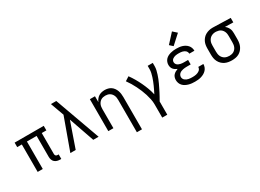

<svg xmlns="http://www.w3.org/2000/svg" viewBox="-32 -1630 3664 2707"><g transform="rotate(-30 1800.0 -277.0)"><path d="M501 8Q477 8 454 2Q431 -4 413 -19.5Q395 -35 387 -58Q379 -81 379 -104V-447H221V0H138V-447H63V-520H537V-446H462V-104Q462 -97 464.5 -89Q467 -81 472.5 -75.5Q478 -70 485.5 -68Q493 -66 501 -66H518V8Z M670 0 857 -517 829 -594Q816 -629 803.5 -664.5Q791 -700 778 -735H865L1130 0H1043L900 -411L757 0Z M1629 215V-310Q1629 -328 1626.5 -346.5Q1624 -365 1617 -382Q1610 -399 1598 -413.5Q1586 -428 1570.5 -437.5Q1555 -447 1536.5 -451Q1518 -455 1500 -455Q1482 -455 1463.5 -451Q1445 -447 1429.5 -437.5Q1414 -428 1402 -413.5Q1390 -399 1383 -382Q1376 -365 1373.5 -346.5Q1371 -328 1371 -310V0H1288V-520H1371V-424Q1381 -448 1397 -468.5Q1413 -489 1434 -502.5Q1455 -516 1480.5 -522Q1506 -528 1532 -528Q1558 -528 1584.5 -521.5Q1611 -515 1633 -500Q1655 -485 1671 -462.5Q1687 -440 1696 -415Q1705 -390 1708.5 -363.5Q1712 -337 1712 -310V215Z M2042 215V0Q2042 -44 2033 -87Q2024 -130 2011 -172Q1998 -214 1981 -254.5Q1964 -295 1944.5 -334.5Q1925 -374 1902.5 -411.5Q1880 -449 1854 -485L1921 -528Q1954 -483 1982 -434.5Q2010 -386 2034 -335.5Q2058 -285 2077.5 -232Q2097 -179 2109 -125Q2123 -152 2136.5 -179.5Q2150 -207 2162.5 -235Q2175 -263 2186 -291Q2197 -319 2206.5 -348.5Q2216 -378 2222.5 -407.5Q2229 -437 2229 -468V-520H2312V-468Q2312 -436 2305 -405Q2298 -374 2288 -343.5Q2278 -313 2266.5 -283.5Q2255 -254 2241.5 -225.5Q2228 -197 2214 -168.5Q2200 -140 2185.5 -111.5Q2171 -83 2155.5 -55.5Q2140 -28 2124 0V215Z M2697 8Q2672 8 2646.5 5.5Q2621 3 2596 -4Q2571 -11 2548 -23Q2525 -35 2507.5 -53.5Q2490 -72 2481 -96.5Q2472 -121 2472 -147Q2472 -168 2478.5 -189.5Q2485 -211 2500 -227Q2515 -243 2534 -253.5Q2553 -264 2573 -271Q2556 -278 2539.5 -288.5Q2523 -299 2511 -313.5Q2499 -328 2493.5 -346.5Q2488 -365 2488 -384Q2488 -408 2496.5 -430.5Q2505 -453 2521 -470.5Q2537 -488 2558.5 -499Q2580 -510 2603 -516.5Q2626 -523 2649.5 -525.5Q2673 -528 2697 -528Q2721 -528 2745 -525.5Q2769 -523 2792 -516Q2815 -509 2836 -496.5Q2857 -484 2873 -466Q2889 -448 2897.5 -425Q2906 -402 2906 -378Q2906 -377 2906 -376.5Q2906 -376 2906 -375H2823Q2823 -375 2823 -375.5Q2823 -376 2823 -376Q2823 -390 2817 -403Q2811 -416 2801 -425Q2791 -434 2778 -440Q2765 -446 2751.5 -449Q2738 -452 2724.5 -453Q2711 -454 2697 -454Q2684 -454 2670.5 -453.5Q2657 -453 2643.5 -450Q2630 -447 2617.5 -442Q2605 -437 2594 -428.5Q2583 -420 2577 -408Q2571 -396 2571 -382Q2571 -368 2577 -355.5Q2583 -343 2594 -334Q2605 -325 2618 -320Q2631 -315 2644.5 -312Q2658 -309 2672 -308Q2686 -307 2700 -307H2764V-234H2700Q2684 -234 2668.5 -232.5Q2653 -231 2637.5 -228Q2622 -225 2607.5 -219Q2593 -213 2581 -203Q2569 -193 2562 -178.5Q2555 -164 2555 -148Q2555 -148 2555 -148Q2555 -148 2555 -148Q2555 -133 2562 -119Q2569 -105 2581 -95.5Q2593 -86 2607 -80Q2621 -74 2636 -71Q2651 -68 2666.5 -67Q2682 -66 2697 -66Q2713 -66 2728 -67Q2743 -68 2758 -71.5Q2773 -75 2787 -81Q2801 -87 2813 -96.5Q2825 -106 2832 -120Q2839 -134 2839 -150Q2839 -150 2839 -150Q2839 -150 2839 -150H2922Q2922 -149 2922 -149Q2922 -149 2922 -148Q2922 -123 2912.5 -98.5Q2903 -74 2885.5 -55.5Q2868 -37 2845.5 -24.5Q2823 -12 2798.5 -4.5Q2774 3 2748.5 5.5Q2723 8 2697 8ZM2685 -577 2634 -623 2768 -769 2832 -711Z M3299 8Q3270 8 3241 3Q3212 -2 3185.5 -15Q3159 -28 3138 -49Q3117 -70 3103.5 -96.5Q3090 -123 3085 -152Q3080 -181 3080 -210V-310Q3080 -338 3084.5 -366Q3089 -394 3101.5 -419.5Q3114 -445 3133 -466Q3152 -487 3177 -500.5Q3202 -514 3229 -521Q3256 -528 3285 -528Q3288 -528 3292 -528Q3296 -528 3300 -528L3581 -520V-447L3446 -450Q3462 -439 3475 -423Q3488 -407 3497 -388.5Q3506 -370 3509 -350Q3512 -330 3512 -310V-210Q3512 -181 3507 -152.5Q3502 -124 3489.5 -98Q3477 -72 3457 -50.5Q3437 -29 3411.5 -15.5Q3386 -2 3357 3Q3328 8 3299 8ZM3299 -65Q3317 -65 3335.5 -69Q3354 -73 3370 -82.5Q3386 -92 3398 -106.5Q3410 -121 3417 -138Q3424 -155 3426.5 -173.5Q3429 -192 3429 -210V-310Q3429 -327 3427 -344.5Q3425 -362 3418.5 -378.5Q3412 -395 3401.5 -409Q3391 -423 3376.5 -433Q3362 -443 3345 -448Q3328 -453 3311 -454L3300 -455Q3298 -455 3295.5 -455Q3293 -455 3291 -455Q3273 -455 3255 -450Q3237 -445 3221.5 -435.5Q3206 -426 3194.5 -412Q3183 -398 3175.5 -381Q3168 -364 3165.5 -346Q3163 -328 3163 -310V-210Q3163 -191 3166 -172.5Q3169 -154 3176.5 -137Q3184 -120 3197 -105.5Q3210 -91 3226.5 -82Q3243 -73 3261.5 -69Q3280 -65 3299 -65Z"/></g></svg>

Font: Iosevka Custom Extended
Style: Regular
Weight: 400
Width: 7
Monospace: yes
Designer: Belleve Invis
Foundry: Belleve Invis
Version: Version 11.2.4; ttfautohint (v1.8.4)